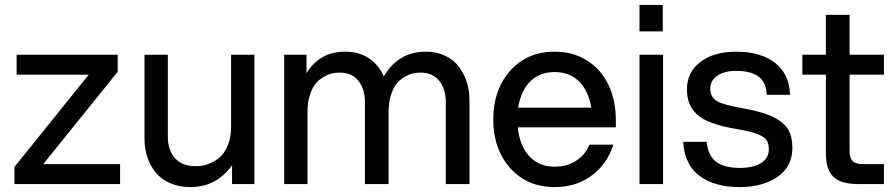

<svg xmlns="http://www.w3.org/2000/svg" viewBox="-20 -740 3601 772"><path d="M38.1 0V-68.8L336.9 -439.9H46.9V-520H453.1V-451.2L153.8 -80.1H462.9V0Z M654.8 -190.9Q654.8 -136.7 683.3 -104.2Q711.9 -71.8 768.1 -71.8Q782.2 -71.8 797.9 -74.7Q813.5 -77.6 834.2 -87.9Q855 -98.1 870.8 -114.5Q886.7 -130.9 897.9 -160.9Q909.2 -190.9 909.2 -230V-520H1002.9V0H913.1V-75.2Q850.1 12.2 746.1 12.2Q699.2 12.2 663.1 -3.9Q627 -20 605 -47.6Q583 -75.2 572 -109.4Q561 -143.6 561 -182.1V-520H654.8Z M1772.5 -329.1Q1772.5 -382.3 1745.8 -415.3Q1719.2 -448.2 1670.4 -448.2Q1656.7 -448.2 1642.3 -445.3Q1627.9 -442.4 1609.1 -432.1Q1590.3 -421.9 1576.2 -405.5Q1562 -389.2 1552.2 -359.1Q1542.5 -329.1 1542.5 -290V0H1447.3V-329.1Q1447.3 -382.3 1420.9 -415.3Q1394.5 -448.2 1345.7 -448.2Q1332 -448.2 1317.4 -445.3Q1302.7 -442.4 1283.9 -432.1Q1265.1 -421.9 1250.7 -405.5Q1236.3 -389.2 1226.3 -359.1Q1216.3 -329.1 1216.3 -290V0H1122.6V-520H1212.4V-445.8Q1265.1 -532.2 1367.7 -532.2Q1424.3 -532.2 1463.6 -505.4Q1502.9 -478.5 1523.4 -433.1Q1581.5 -532.2 1692.4 -532.2Q1735.4 -532.2 1769.5 -516.1Q1803.7 -500 1824.7 -472.4Q1845.7 -444.8 1856.7 -410.4Q1867.7 -376 1867.7 -337.9V0H1772.5Z M2210.4 12.2Q2099.1 12.2 2031.2 -64.5Q1963.4 -141.1 1963.4 -259.8Q1963.4 -378.4 2031.2 -455.3Q2099.1 -532.2 2210.4 -532.2Q2284.2 -532.2 2340.3 -496.8Q2396.5 -461.4 2426.3 -399.2Q2456.1 -336.9 2456.1 -257.8V-228H2062Q2068.8 -155.8 2107.4 -112.8Q2146 -69.8 2210.4 -69.8Q2259.3 -69.8 2295.7 -93Q2332 -116.2 2350.1 -158.2H2446.3Q2420.9 -79.6 2358.6 -33.7Q2296.4 12.2 2210.4 12.2ZM2063.5 -307.1H2357.4Q2346.7 -373.5 2308.8 -411.9Q2271 -450.2 2210.4 -450.2Q2148.9 -450.2 2111.3 -411.9Q2073.7 -373.5 2063.5 -307.1Z M2551.3 0V-520H2646V0ZM2551.3 -613.8V-720.2H2645V-613.8Z M2953.1 12.2Q2853 12.2 2792.5 -33Q2731.9 -78.1 2727.1 -169.9H2821.3Q2827.1 -113.8 2859.6 -89.4Q2892.1 -64.9 2954.1 -64.9Q3009.3 -64.9 3040.3 -84.5Q3071.3 -104 3071.3 -139.2Q3071.3 -163.1 3062.7 -176.3Q3054.2 -189.5 3026.1 -200.7Q2998 -211.9 2941.9 -221.2Q2883.3 -231 2843.8 -245.4Q2804.2 -259.8 2782.2 -280.3Q2760.3 -300.8 2751.2 -325Q2742.2 -349.1 2742.2 -381.8Q2742.2 -450.2 2796.6 -491.2Q2851.1 -532.2 2939 -532.2Q3040 -532.2 3097.4 -486.3Q3154.8 -440.4 3156.2 -358.9H3063Q3062 -386.7 3052 -406Q3042 -425.3 3024.7 -435.8Q3007.3 -446.3 2986.6 -450.7Q2965.8 -455.1 2939 -455.1Q2894 -455.1 2865 -436Q2835.9 -417 2835.9 -383.8Q2835.9 -349.6 2862.5 -333.7Q2889.2 -317.9 2969.2 -304.2Q3045.4 -291 3088.9 -269.5Q3132.3 -248 3149.2 -219Q3166 -189.9 3166 -145Q3166 -70.8 3106.9 -29.3Q3047.9 12.2 2953.1 12.2Z M3300.8 -680.2H3396V-520H3534.2V-439.9H3396V-132.8Q3396 -105 3408.2 -92.5Q3420.4 -80.1 3448.7 -80.1H3534.2V0H3429.2Q3361.8 0 3331.3 -28.8Q3300.8 -57.6 3300.8 -122.1V-439.9H3206.1V-520H3300.8Z"/></svg>

Font: Aspekta 450
Style: Regular
Weight: 450
Designer: Ivo Dolenc
Version: Version 2.000